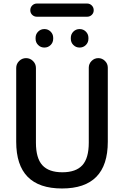

<svg xmlns="http://www.w3.org/2000/svg" viewBox="-20 -1060 704 1090"><path d="M72 -255V-674Q72 -697 88.5 -713.5Q105 -730 128 -730Q151 -730 167.5 -713.5Q184 -697 184 -674V-250Q184 -162 220.5 -122Q257 -82 334 -82Q411 -82 447.5 -122Q484 -162 484 -250V-676Q484 -698 500 -714Q516 -730 538 -730Q560 -730 576 -714Q592 -698 592 -676V-255Q592 10 332 10Q72 10 72 -255ZM482 -845V-840Q482 -819 467.5 -804.5Q453 -790 432 -790Q411 -790 396.5 -804.5Q382 -819 382 -840V-845Q382 -866 396.5 -880.5Q411 -895 432 -895Q453 -895 467.5 -880.5Q482 -866 482 -845ZM182 -845Q182 -866 196.5 -880.5Q211 -895 232 -895Q253 -895 267.5 -880.5Q282 -866 282 -845V-840Q282 -819 267.5 -804.5Q253 -790 232 -790Q211 -790 196.5 -804.5Q182 -819 182 -840ZM474 -965H190Q174 -965 163 -975.5Q152 -986 152 -1002Q152 -1018 163 -1029Q174 -1040 190 -1040H474Q490 -1040 501 -1029Q512 -1018 512 -1002Q512 -986 501 -975.5Q490 -965 474 -965Z"/></svg>

Font: Rounded Mplus 1c Medium
Style: Regular
Weight: 500
Version: Version 1.059.20150529